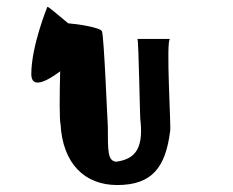

<svg xmlns="http://www.w3.org/2000/svg" viewBox="-20 -858 670 552"><path d="M70 -645C70 -602 113 -623 153 -653C151 -582 151 -509 154 -502C160 -388 223 -326 317 -326C418 -326 456 -378 469 -480C473 -480 456 -746 469 -746H375C379 -746 382 -508 384 -510C393 -423 362 -400 314 -393C290 -396 290 -420 290 -495C289 -503 279 -758 273 -768C269 -779 203 -789 176 -791C146 -816 116 -842 116 -838C116 -838 70 -726 70 -645Z"/></svg>

Font: Ampere
Style: Cnd
Weight: 400
Version: Version 1